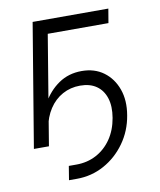

<svg xmlns="http://www.w3.org/2000/svg" viewBox="-79 -592 674 811"><g transform="rotate(-10 258.5 -186.5)"><path d="M151.4 155.8 161.1 96.2H193.8Q240.7 96.2 279.3 75.7Q317.9 55.2 343.8 17.6Q369.6 -20 378.4 -71.3Q386.7 -120.6 375.2 -156Q363.8 -191.4 336.2 -210.4Q308.6 -229.5 266.6 -229.5Q225.1 -229.5 190.9 -210.7Q156.7 -191.9 134 -157.2Q111.3 -122.6 103 -75.2H78.6Q88.4 -133.3 115.2 -181.9Q142.1 -230.5 184.8 -259.8Q227.5 -289.1 283.7 -289.1Q338.9 -289.1 377.7 -260.5Q416.5 -231.9 434.1 -182.9Q451.7 -133.8 440.9 -71.3Q430.2 -6.3 393.3 45.2Q356.4 96.7 302.5 126.2Q248.5 155.8 185.5 155.8ZM440.9 -529.3 430.7 -468.8H170.4L92.8 0H28.3L116.2 -529.3Z"/></g></svg>

Font: Inter 24pt Light
Style: Italic
Weight: 300
Italic angle: -9.3988°
Designer: Rasmus Andersson
Foundry: rsms
Version: Version 4.001;git-66647c0bb